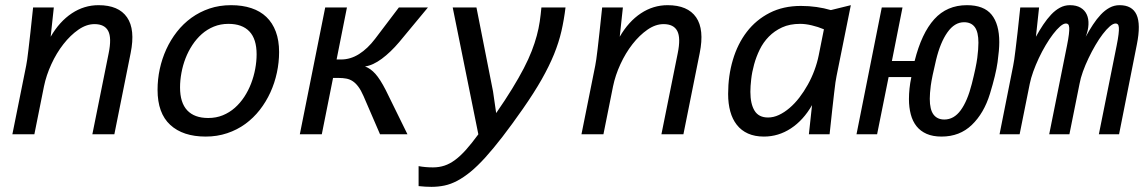

<svg xmlns="http://www.w3.org/2000/svg" viewBox="-20 -519 4438 742"><path d="M81.1 -265.1Q83 -274.4 85.2 -289.6Q87.4 -304.7 90.3 -330.3Q93.3 -356 97.7 -394.8Q102.1 -433.6 107.9 -490.2H188L175.8 -377Q210 -436 257.6 -467.5Q305.2 -499 360.8 -499Q438.5 -499 470.9 -452.1Q503.4 -405.3 484.9 -314L421.9 0H336.9L399.9 -313Q412.1 -372.6 398.2 -399.2Q384.3 -425.8 345.2 -425.8Q314 -425.8 283 -404.3Q252 -382.8 225.1 -348.4Q198.2 -314 178.5 -271Q158.7 -228 149.9 -185.1L112.8 0H27.8Z M774.9 8.8Q687 8.8 637.9 -36.4Q588.9 -81.5 588.9 -171.9Q588.9 -212.4 597.4 -252.2Q606 -292 622.6 -328.4Q639.2 -364.7 663.6 -396Q688 -427.2 719.7 -450.2Q751.5 -473.1 789.8 -486.1Q828.1 -499 873 -499Q917 -499 951.4 -487.5Q985.8 -476.1 1009.5 -453.4Q1033.2 -430.7 1045.9 -396.7Q1058.6 -362.8 1058.6 -317.9Q1058.6 -277.8 1050 -238Q1041.5 -198.2 1024.9 -161.9Q1008.3 -125.5 983.9 -94.2Q959.5 -63 928 -40Q896.5 -17.1 857.9 -4.2Q819.3 8.8 774.9 8.8ZM971.7 -309.1Q971.7 -368.2 943.8 -397.5Q916 -426.8 862.8 -426.8Q832.5 -426.8 806.6 -416.3Q780.8 -405.8 760 -387.5Q739.3 -369.1 723.4 -345Q707.5 -320.8 697 -293.7Q686.5 -266.6 681.2 -237.5Q675.8 -208.5 675.8 -181.2Q675.8 -122.1 703.6 -92.5Q731.4 -63 784.7 -63Q815.4 -63 841.1 -73.5Q866.7 -84 887.5 -102.3Q908.2 -120.6 924.1 -144.8Q939.9 -168.9 950.4 -196.3Q960.9 -223.6 966.3 -252.7Q971.7 -281.7 971.7 -309.1Z M1390.6 -262.2Q1412.1 -254.4 1430.7 -233.6Q1449.2 -212.9 1470.7 -170.9L1554.7 0H1448.7L1384.8 -147.9Q1375 -170.4 1364.7 -184.1Q1354.5 -197.8 1343 -205.3Q1331.5 -212.9 1318.1 -215.3Q1304.7 -217.8 1288.6 -217.8H1267.1L1223.6 0H1138.7L1236.8 -490.2H1320.8L1280.8 -289.1H1297.9Q1334.5 -289.1 1367.7 -310.1Q1400.9 -331.1 1429.7 -369.1L1521.5 -490.2H1633.8L1522.5 -356Q1506.3 -336.9 1489.3 -320.6Q1472.2 -304.2 1455.3 -291.7Q1438.5 -279.3 1422.1 -271.7Q1405.8 -264.2 1390.6 -262.2Z M2000.5 -98.1Q1957.5 -36.6 1921.9 9.5Q1886.2 55.7 1855.7 89.4Q1825.2 123 1798.6 144.8Q1772 166.5 1747.1 179.7Q1722.2 192.9 1697.8 198Q1673.3 203.1 1647.5 203.1Q1634.8 203.1 1623.5 202.4Q1612.3 201.7 1597.7 200.2V123Q1610.8 125.5 1625 126.7Q1639.2 127.9 1653.3 127.9Q1676.8 127.9 1697.5 121.1Q1718.3 114.3 1739 98.9Q1759.8 83.5 1781.5 59.1Q1803.2 34.7 1828.6 0L1729.5 -490.2H1821.3L1885.3 -166L1897.5 -82Q1933.1 -133.3 1959.2 -176Q1985.4 -218.8 2004.2 -254.9Q2022.9 -291 2034.9 -322Q2046.9 -353 2054.4 -381.1Q2062 -409.2 2065.9 -435.8Q2069.8 -462.4 2072.3 -490.2H2165.5Q2159.7 -442.4 2149.7 -398.7Q2139.6 -355 2121.1 -309.3Q2102.5 -263.7 2073.5 -212.4Q2044.4 -161.1 2000.5 -98.1Z M2280.3 -265.1Q2282.2 -274.4 2284.4 -289.6Q2286.6 -304.7 2289.6 -330.3Q2292.5 -356 2296.9 -394.8Q2301.3 -433.6 2307.1 -490.2H2387.2L2375 -377Q2409.2 -436 2456.8 -467.5Q2504.4 -499 2560.1 -499Q2637.7 -499 2670.2 -452.1Q2702.6 -405.3 2684.1 -314L2621.1 0H2536.1L2599.1 -313Q2611.3 -372.6 2597.4 -399.2Q2583.5 -425.8 2544.4 -425.8Q2513.2 -425.8 2482.2 -404.3Q2451.2 -382.8 2424.3 -348.4Q2397.5 -314 2377.7 -271Q2357.9 -228 2349.1 -185.1L2312 0H2227.1Z M3075.2 -496.1Q3106.9 -496.1 3135.7 -491.9Q3164.6 -487.8 3190.9 -480L3268.1 -499L3212.9 -225.1Q3210.9 -215.8 3208.7 -200.7Q3206.5 -185.5 3203.6 -159.9Q3200.7 -134.3 3196.3 -95.5Q3191.9 -56.6 3186 0H3106L3118.2 -112.8Q3084.5 -54.2 3036.4 -22.7Q2988.3 8.8 2932.1 8.8Q2897 8.8 2870.8 -2.9Q2844.7 -14.6 2827.6 -36.4Q2810.5 -58.1 2802.2 -88.4Q2793.9 -118.7 2793.9 -155.8Q2793.9 -226.1 2812.3 -287.8Q2830.6 -349.6 2866.2 -396Q2901.9 -442.4 2954.3 -469.2Q3006.8 -496.1 3075.2 -496.1ZM2879.9 -164.1Q2879.9 -117.7 2896 -91.3Q2912.1 -64.9 2948.2 -64.9Q2969.2 -64.9 2990.2 -74.7Q3011.2 -84.5 3031.2 -101.6Q3051.3 -118.7 3069.1 -141.8Q3086.9 -165 3101.8 -191.7Q3116.7 -218.3 3127.4 -247.3Q3138.2 -276.4 3144 -305.2L3164.1 -405.8Q3141.1 -415.5 3116.9 -421.1Q3092.8 -426.8 3072.3 -426.8Q3032.2 -426.8 3002.4 -413.1Q2972.7 -399.4 2951.2 -377.4Q2929.7 -355.5 2916 -327.4Q2902.3 -299.3 2894.3 -270Q2886.2 -240.7 2883.1 -212.9Q2879.9 -185.1 2879.9 -164.1Z M3514.6 -283.2Q3541.5 -390.6 3590.6 -444.8Q3639.6 -499 3716.8 -499Q3782.2 -499 3812 -462.4Q3841.8 -425.8 3841.8 -356Q3841.8 -326.2 3835.2 -278.8Q3828.6 -231.4 3805.7 -156.5Q3782.7 -81.5 3735.8 -36.4Q3689 8.8 3618.7 8.8Q3585 8.8 3561 -1.7Q3537.1 -12.2 3522 -31.2Q3506.8 -50.3 3499.8 -77.1Q3492.7 -104 3492.7 -136.2Q3492.7 -155.8 3494.9 -177Q3497.1 -198.2 3502 -221.2H3414.1L3369.6 0H3290L3387.7 -490.2H3467.8L3426.8 -283.2ZM3761.2 -354Q3761.2 -395 3747.3 -414.1Q3733.4 -433.1 3705.6 -433.1Q3668.9 -433.1 3641.4 -394Q3613.8 -355 3597.4 -286.9Q3581.1 -218.8 3577.1 -188.2Q3573.2 -157.7 3573.2 -137.2Q3573.2 -95.7 3587.6 -76.4Q3602.1 -57.1 3629.4 -57.1Q3666.5 -57.1 3692.6 -92.8Q3718.8 -128.4 3735.6 -194.8Q3752.4 -261.2 3756.8 -295.4Q3761.2 -329.6 3761.2 -354Z M4226.6 0 4295.4 -342.8Q4300.8 -369.6 4302.7 -386.2Q4304.7 -402.8 4304 -412.1Q4303.2 -421.4 4300 -424.8Q4296.9 -428.2 4291.5 -428.2Q4281.7 -428.2 4268.8 -417Q4255.9 -405.8 4241.7 -387.2Q4227.5 -368.7 4213.4 -344.5Q4199.2 -320.3 4186.8 -294.2Q4174.3 -268.1 4165 -242.4Q4155.8 -216.8 4151.9 -194.8L4112.8 0H4034.7L4103.5 -342.8Q4108.9 -369.6 4110.8 -386.2Q4112.8 -402.8 4112.1 -412.1Q4111.3 -421.4 4108.2 -424.8Q4105 -428.2 4099.6 -428.2Q4089.8 -428.2 4076.9 -417Q4064 -405.8 4049.8 -387.2Q4035.6 -368.7 4021.2 -344.5Q4006.8 -320.3 3994.6 -294.2Q3982.4 -268.1 3973.1 -242.4Q3963.9 -216.8 3959.5 -194.8L3920.4 0H3842.8L3895.5 -265.1Q3897.5 -274.4 3899.7 -289.6Q3901.9 -304.7 3905 -330.3Q3908.2 -356 3912.6 -394.8Q3917 -433.6 3922.9 -490.2H3995.6L3983.4 -377Q3997.1 -401.9 4011.7 -423.8Q4026.4 -445.8 4042.2 -462.6Q4058.1 -479.5 4076.2 -489.3Q4094.2 -499 4114.7 -499Q4139.6 -499 4156 -489.3Q4172.4 -479.5 4179.9 -462.9Q4187.5 -446.3 4186.5 -424.1Q4185.5 -401.9 4175.8 -377Q4189.5 -401.9 4203.9 -423.8Q4218.3 -445.8 4234.1 -462.6Q4250 -479.5 4268.1 -489.3Q4286.1 -499 4306.6 -499Q4355.5 -499 4372.3 -462.2Q4389.2 -425.3 4373.5 -347.2L4304.7 0Z"/></svg>

Font: Code New Roman
Style: Italic
Weight: 400
Italic angle: -11°
Monospace: yes
Designer: Sam Radian
Foundry: Code New Roman
Version: Version 1.508 October 19, 2014